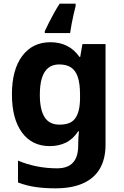

<svg xmlns="http://www.w3.org/2000/svg" viewBox="-20 -786 673 1046"><path d="M255 -556Q305 -556 345 -536Q385 -516 413 -476H417L429 -546H555V1Q555 79 524.5 132Q494 185 433 212.5Q372 240 282 240Q224 240 174.5 233Q125 226 78 208V89Q128 110 181.5 120.5Q235 131 291 131Q349 131 377.5 100Q406 69 406 7V-4Q406 -21 407.5 -39Q409 -57 410 -71H406Q378 -28 339 -9Q300 10 251 10Q154 10 99.5 -64.5Q45 -139 45 -272Q45 -406 101 -481Q157 -556 255 -556ZM302 -435Q267 -435 243.5 -416.5Q220 -398 208.5 -361.5Q197 -325 197 -270Q197 -188 223 -147.5Q249 -107 304 -107Q333 -107 354 -114.5Q375 -122 388.5 -139.5Q402 -157 409 -185Q416 -213 416 -253V-271Q416 -330 404 -366Q392 -402 367 -418.5Q342 -435 302 -435ZM392 -753Q387 -734 381 -707.5Q375 -681 370 -654.5Q365 -628 362 -606H224V-616Q234 -638 246.5 -662.5Q259 -687 273.5 -713.5Q288 -740 305 -766H392Z"/></svg>

Font: Noto Sans Sinhala
Style: Regular
Weight: 400
Designer: Jelle Bosma - Monotype Design Team
Foundry: Monotype Imaging Inc.
Version: Version 2.006